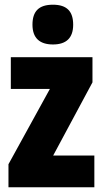

<svg xmlns="http://www.w3.org/2000/svg" viewBox="-20 -796 438 816"><path d="M205 -776C145 -776 118 -748 118 -691C118 -635 148 -607 205 -607C262 -607 291 -635 291 -691C291 -747 265 -776 205 -776ZM381 0V-135H206L373 -446V-553H26V-418H192L16 -98V0Z"/></svg>

Font: Noto Sans Bengali ExtraCondensed Black
Style: Regular
Weight: 900
Width: 2
Designer: Joana Ranito - Universal Thirst; Jelle Bosma - Monotype Design Team
Foundry: Universal Thirst ehf.
Version: Version 3.000